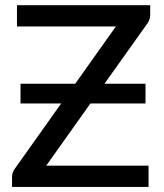

<svg xmlns="http://www.w3.org/2000/svg" viewBox="-20 -738 646 758"><path d="M573 -717.5V-679.5Q573 -662 562 -645.5L392.5 -407.5H554.5V-329.5H337L162.5 -84H566.5V0H27.5V-40.5Q27.5 -49 30.2 -56.2Q33 -63.5 37.5 -70.5L221.5 -329.5H61V-407.5H277L437.5 -633.5H47V-717.5Z"/></svg>

Font: Lato Medium
Style: Regular
Weight: 500
Designer: Lukasz Dziedzic
Foundry: tyPoland Lukasz Dziedzic
Version: Version 2.006; 2014-01-15